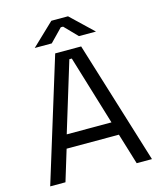

<svg xmlns="http://www.w3.org/2000/svg" viewBox="-128 -968 870 1057"><g transform="rotate(-15 307.0 -439.5)"><path d="M112 0H25L241 -700H389L605 0H518L464 -177H166ZM308 -649 187 -253H442L322 -649ZM237 -758H140L267 -879H362L489 -758H392L321 -831H308Z"/></g></svg>

Font: Rilu
Style: Regular
Weight: 500
Designer: Alí Sinisterra
Foundry: Alí Sinisterra
Version: 0.1